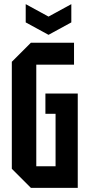

<svg xmlns="http://www.w3.org/2000/svg" viewBox="-20 -906 432 926"><path d="M37 -92V-608L129 -700H337V-594H155V-104H248V-357H199V-455H355V0H129ZM324 -886V-798L214 -738L104 -798V-886L214 -826Z"/></svg>

Font: Tektur Condensed Medium
Style: Regular
Weight: 500
Width: 3
Designer: Adam Jagosz
Foundry: Adam Jagosz
Version: Version 1.005;gftools[0.9.30]